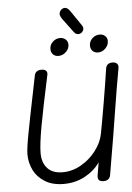

<svg xmlns="http://www.w3.org/2000/svg" viewBox="-67 -1111 801 1161"><g transform="rotate(-5 333.5 -530.0)"><path d="M664 -679Q664 -674 663 -671Q640 -544 620 -416Q603 -304 556 -31Q550 2 513 2Q480 2 480 -26Q480 -34 481 -38L494 -114Q459 -64 401.5 -33Q344 -2 273 -2Q205 -2 159 -30.5Q113 -59 91 -104Q69 -149 69 -199Q69 -232 85 -318Q101 -404 138 -585L155 -669Q161 -702 198 -702Q214 -702 223 -695.5Q232 -689 232 -676Q232 -671 231 -668Q187 -464 168 -358Q149 -252 149 -199Q149 -141 180.5 -107Q212 -73 273 -73Q331 -73 385 -104Q439 -135 475.5 -183.5Q512 -232 522 -282Q536 -355 555.5 -469.5Q575 -584 588 -673Q593 -708 629 -708Q646 -708 655 -700Q664 -692 664 -679ZM263 -821Q263 -847 282 -865Q301 -883 327 -883Q347 -883 360.5 -870.5Q374 -858 374 -839Q374 -814 354 -795Q334 -776 309 -776Q288 -776 275.5 -788.5Q263 -801 263 -821ZM503 -821Q503 -847 522 -865Q541 -883 567 -883Q587 -883 600 -871Q613 -859 613 -840Q613 -815 593.5 -795.5Q574 -776 549 -776Q528 -776 515.5 -788.5Q503 -801 503 -821ZM412 -913 348 -999Q337 -1016 337 -1026Q337 -1041 347.5 -1051.5Q358 -1062 371 -1062Q388 -1062 404 -1038L462 -953Q472 -940 472 -929Q472 -916 462 -906.5Q452 -897 439 -897Q431 -897 425 -900.5Q419 -904 412 -913Z"/></g></svg>

Font: Mali
Style: Italic
Weight: 400
Italic angle: -10°
Version: Version 1.000; ttfautohint (v1.6)